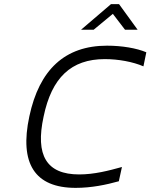

<svg xmlns="http://www.w3.org/2000/svg" viewBox="-20 -900 728 929"><path d="M674 -579 688 -647C641 -667 570 -679 498 -679C294 -679 170 -563 122 -337C73 -109 148 9 346 9C423 9 494 -6 555 -23L570 -92C505 -74 436 -56 363 -56C205 -56 150 -148 191 -336C230 -524 324 -614 487 -614C553 -614 623 -601 674 -579ZM372 -756H433L526 -833L585 -756H646L556 -880H517Z"/></svg>

Font: LT Wave Mono Light
Style: Italic
Weight: 300
Designer: Daniel Lyons
Version: Version 2.5 (Glyphs App)